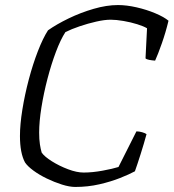

<svg xmlns="http://www.w3.org/2000/svg" viewBox="-20 -740 687 760"><path d="M278 0Q255 0 225 -9.5Q195 -19 165 -33.5Q135 -48 112 -65Q89 -82 79 -97Q59 -134 59 -202Q59 -247 68.5 -306Q78 -365 94 -425.5Q110 -486 130 -537.5Q150 -589 170 -620Q204 -644 251.5 -667Q299 -690 350.5 -705Q402 -720 447 -720Q481 -720 520.5 -711Q560 -702 594.5 -687.5Q629 -673 647 -658Q636 -612 620.5 -568Q605 -524 594 -500Q581 -501 570.5 -503Q560 -505 556 -509L562 -628Q549 -636 523.5 -644Q498 -652 469 -657Q440 -662 418 -662Q394 -662 361 -654.5Q328 -647 295.5 -636Q263 -625 239 -613Q220 -584 201.5 -535Q183 -486 168 -428.5Q153 -371 144 -315Q135 -259 135 -215Q135 -188 138 -168.5Q141 -149 145 -136Q156 -120 185.5 -101.5Q215 -83 249.5 -70Q284 -57 311 -57Q346 -57 386.5 -64.5Q427 -72 449 -79L520 -220Q531 -220 543 -216.5Q555 -213 560 -209Q550 -172 536.5 -129.5Q523 -87 514 -62Q492 -50 455.5 -35.5Q419 -21 373.5 -10.5Q328 0 278 0Z"/></svg>

Font: Texturina Thin
Style: Italic
Weight: 100
Italic angle: -11°
Designer: Guillermo Torres Carreño
Foundry: Omnibus-Type
Version: Version 1.002; ttfautohint (v1.8.3)